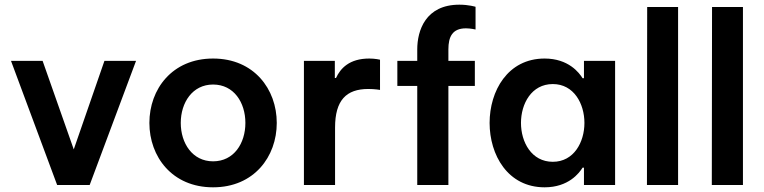

<svg xmlns="http://www.w3.org/2000/svg" viewBox="-20 -790 3265 820"><path d="M363 0 561 -530H426L295 -152L162 -530H27L224 0Z M890 10C1065 10 1162 -121 1162 -265C1162 -409 1065 -540 890 -540C715 -540 618 -409 618 -265C618 -121 715 10 890 10ZM890 -101C802 -101 752 -178 752 -265C752 -352 802 -429 890 -429C979 -429 1028 -352 1028 -265C1028 -178 979 -101 890 -101Z M1411 0V-245C1411 -362 1459 -410 1553 -410C1581 -410 1603 -406 1603 -406V-535C1603 -535 1583 -540 1557 -540C1472 -540 1434 -498 1415 -457H1410V-530H1278V0Z M1895 0V-423H2008V-530H1895V-579C1895 -633 1912 -669 1970 -669C1990 -669 2011 -664 2011 -664V-761C2011 -761 1982 -770 1942 -770C1797 -770 1762 -659 1762 -579V-530H1677V-423H1762V0Z M2306 -540C2148 -540 2071 -401 2071 -265C2071 -129 2148 10 2306 10C2408 10 2454 -51 2468 -74H2474V0H2607V-530H2474V-456H2468C2454 -479 2408 -540 2306 -540ZM2341 -431C2431 -431 2476 -347 2476 -265C2476 -183 2431 -99 2341 -99C2250 -99 2205 -183 2205 -265C2205 -347 2250 -431 2341 -431Z M2876 0V-760H2744L2743 0Z M3153 0V-760H3021L3020 0Z"/></svg>

Font: Be Vietnam Pro SemiBold
Style: Regular
Weight: 600
Designer: Lam Bao, Tony Le, Vietanh Nguyen
Foundry: Yellow Type Foundry
Version: Version 1.002